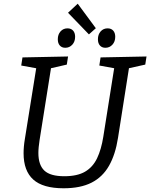

<svg xmlns="http://www.w3.org/2000/svg" viewBox="-20 -1001 806 1030"><path d="M519.5 -693 766 -698 759.3 -654.5 660.4 -632.5 673.7 -647.2 613.1 -261.7Q599.1 -171.7 564.7 -111.5Q530.4 -51.3 471 -21.1Q411.7 9 321 9Q210.3 9 158.4 -37.8Q106.5 -84.7 106.5 -178.7Q106.5 -196.4 108.2 -215.7Q109.9 -235.1 113.5 -256.1L176.2 -647.2L185.5 -632.8L93.9 -649.5L100.6 -693L345.1 -698L338.4 -654.5L242.8 -632.5L255.5 -647.2L192.5 -250.7Q189.5 -231 187.7 -213.4Q185.9 -195.7 185.9 -180.4Q185.9 -116.5 217.8 -86Q249.8 -55.6 325 -55.6Q394.6 -55.6 436.4 -80.1Q478.1 -104.5 500.8 -152Q523.4 -199.5 534.1 -267.1L594.4 -647.2L604.7 -632.8L512.8 -649.5ZM330.2 -744.7Q311.8 -744.7 301 -756.7Q290.1 -768.7 290.1 -790.5Q290.1 -816.2 304.8 -832.6Q319.5 -848.9 341.9 -848.9Q361.3 -848.9 372.2 -836.7Q383 -824.5 383 -803.5Q383 -777.7 367.8 -761.2Q352.6 -744.7 330.2 -744.7ZM545.4 -744.7Q527 -744.7 516.2 -756.7Q505.3 -768.7 505.3 -790.5Q505.3 -816.2 520 -832.6Q534.7 -848.9 557.1 -848.9Q576.5 -848.9 587.4 -836.7Q598.2 -824.5 598.2 -803.5Q598.2 -777.7 583 -761.2Q567.8 -744.7 545.4 -744.7ZM457 -816.5 344.9 -932.6 397 -981.1 494.1 -849.6Z"/></svg>

Font: Bitter Thin
Style: Italic
Weight: 100
Italic angle: -9°
Designer: Sol Matas, and Bitter project Authors
Foundry: Sol Matas
Version: Version 2.002